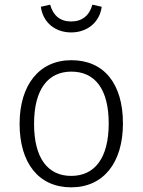

<svg xmlns="http://www.w3.org/2000/svg" viewBox="-20 -792 611 823"><path d="M285 -653C354 -653 407 -696 416 -763L376 -772C363 -725 332 -700 285 -700C238 -700 208 -725 195 -772L155 -763C164 -696 216 -653 285 -653ZM286 -534C149 -534 64 -429 64 -261C64 -93 146 11 285 11C423 11 507 -94 507 -263C507 -434 425 -534 286 -534ZM286 -485C387 -485 446 -410 446 -263C446 -113 385 -38 285 -38C185 -38 126 -114 126 -261C126 -411 187 -485 286 -485Z"/></svg>

Font: FiraGO Light
Style: Regular
Weight: 300
Designer: bBox Type
Foundry: bBox Type GmbH
Version: Version 1.001;PS 001.001;hotconv 1.0.88;makeotf.lib2.5.64775